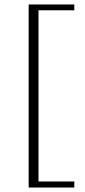

<svg xmlns="http://www.w3.org/2000/svg" viewBox="-20 -719 378 858"><path d="M108 119V-699H152V119ZM108 119V92H312V119ZM108 -673V-699H312V-673Z"/></svg>

Font: Montagu Slab 144pt ExtraLight
Style: Regular
Weight: 250
Version: Version 1.000